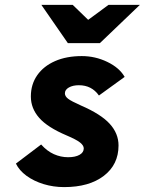

<svg xmlns="http://www.w3.org/2000/svg" viewBox="-20 -752 591 784"><path d="M242 12Q198 12 158 -0.2Q118 -12.5 88.2 -34.2Q58.5 -56 45 -84L148 -162Q172 -135 200 -122.5Q228 -110 258 -110Q287.5 -110 304.8 -119.8Q322 -129.5 322 -146Q322 -158 307 -170Q292 -182 252 -199Q174 -232 140 -270.8Q106 -309.5 106 -358Q106 -407.5 132 -444.8Q158 -482 204.8 -502.5Q251.5 -523 314 -523Q369 -523 418.2 -499.2Q467.5 -475.5 489 -438L384 -362Q354.5 -404 302 -404Q277.5 -404 261.2 -394.8Q245 -385.5 245 -371Q245 -359 257.8 -349Q270.5 -339 311 -321Q392 -286 428 -246.5Q464 -207 464 -158Q464 -80 404 -34Q344 12 242 12ZM257 -576 149 -732H277L340 -671L423 -732H551L388 -576Z"/></svg>

Font: Overpass Black
Style: Italic
Weight: 900
Italic angle: -10°
Designer: Delve Withrington, Dave Bailey, Thomas Jockin
Foundry: Delve Fonts LLC
Version: Version 4.000